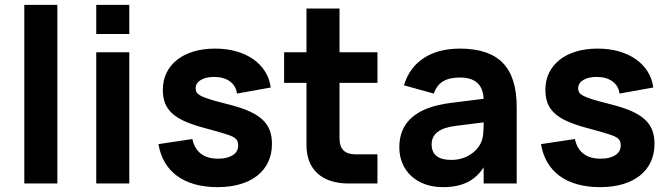

<svg xmlns="http://www.w3.org/2000/svg" viewBox="-20 -755 2753 790"><path d="M80 0V-735H216V0Z M376 -615V-735H512V-615ZM376 0V-540H512V0Z M874.5 15Q823 15 781.2 3.2Q739.5 -8.5 708.5 -31.2Q677.5 -54 658.2 -87Q639 -120 632 -162L771.5 -183Q780 -143 806.8 -122.5Q833.5 -102 877.5 -102Q914.5 -102 937.2 -116.2Q960 -130.5 960 -156Q960 -164.5 958.2 -170.8Q956.5 -177 951.8 -182.2Q947 -187.5 939 -191.8Q931 -196 918 -200.5Q905 -205 883.2 -211.2Q861.5 -217.5 830 -226Q780 -239 745.8 -253.5Q711.5 -268 690.2 -286.8Q669 -305.5 659.5 -329.5Q650 -353.5 650 -385Q650 -424 665.2 -455.2Q680.5 -486.5 708.5 -508.8Q736.5 -531 776.2 -543Q816 -555 865 -555Q912.5 -555 952 -543.8Q991.5 -532.5 1021.5 -511.8Q1051.5 -491 1070.2 -461.5Q1089 -432 1094 -395L955 -370Q951 -402 925.8 -420.2Q900.5 -438.5 861 -438.5Q827 -438.5 806 -425.8Q785 -413 785 -392Q785 -384.5 787.2 -378.8Q789.5 -373 795 -368.2Q800.5 -363.5 810 -359Q819.5 -354.5 834 -349.5Q848.5 -344.5 872.2 -338Q896 -331.5 929 -323Q975.5 -311 1007.8 -296.2Q1040 -281.5 1060.2 -262.5Q1080.5 -243.5 1089.8 -219Q1099 -194.5 1099 -163Q1099 -121.5 1083.5 -88.5Q1068 -55.5 1039 -32.5Q1010 -9.5 968.5 2.8Q927 15 874.5 15Z M1149 -540H1241V-720H1377V-540H1533V-414H1377V-185Q1377 -120 1442 -120H1533V0H1415Q1332 0 1286.5 -41.5Q1241 -83 1241 -159V-414H1149Z M1873 -555Q1991.5 -555 2048.8 -496.2Q2106 -437.5 2106 -315V0H1970V-66.5Q1944 -25.5 1903 -5.2Q1862 15 1803 15Q1762.5 15 1729.5 3.2Q1696.5 -8.5 1672.8 -30.2Q1649 -52 1636 -82.2Q1623 -112.5 1623 -149Q1623 -305 1834.5 -331.5L1970 -348.5Q1967.5 -393.5 1943 -414.8Q1918.5 -436 1873 -436Q1828.5 -436 1802.8 -420.2Q1777 -404.5 1765 -370L1642 -404Q1664.5 -477.5 1723.8 -516.2Q1783 -555 1873 -555ZM1854.5 -237Q1756 -225 1756 -161Q1756 -97 1837 -97Q1858.5 -97 1877.2 -102.2Q1896 -107.5 1911.5 -116.8Q1927 -126 1938.8 -138.2Q1950.5 -150.5 1957 -164Q1966.5 -183 1968.2 -204.5Q1970 -226 1970 -244V-251.5Z M2448.5 15Q2397 15 2355.2 3.2Q2313.5 -8.5 2282.5 -31.2Q2251.5 -54 2232.2 -87Q2213 -120 2206 -162L2345.5 -183Q2354 -143 2380.8 -122.5Q2407.5 -102 2451.5 -102Q2488.5 -102 2511.2 -116.2Q2534 -130.5 2534 -156Q2534 -164.5 2532.2 -170.8Q2530.5 -177 2525.8 -182.2Q2521 -187.5 2513 -191.8Q2505 -196 2492 -200.5Q2479 -205 2457.2 -211.2Q2435.5 -217.5 2404 -226Q2354 -239 2319.8 -253.5Q2285.5 -268 2264.2 -286.8Q2243 -305.5 2233.5 -329.5Q2224 -353.5 2224 -385Q2224 -424 2239.2 -455.2Q2254.5 -486.5 2282.5 -508.8Q2310.5 -531 2350.2 -543Q2390 -555 2439 -555Q2486.5 -555 2526 -543.8Q2565.5 -532.5 2595.5 -511.8Q2625.5 -491 2644.2 -461.5Q2663 -432 2668 -395L2529 -370Q2525 -402 2499.8 -420.2Q2474.5 -438.5 2435 -438.5Q2401 -438.5 2380 -425.8Q2359 -413 2359 -392Q2359 -384.5 2361.2 -378.8Q2363.5 -373 2369 -368.2Q2374.5 -363.5 2384 -359Q2393.5 -354.5 2408 -349.5Q2422.5 -344.5 2446.2 -338Q2470 -331.5 2503 -323Q2549.5 -311 2581.8 -296.2Q2614 -281.5 2634.2 -262.5Q2654.5 -243.5 2663.8 -219Q2673 -194.5 2673 -163Q2673 -121.5 2657.5 -88.5Q2642 -55.5 2613 -32.5Q2584 -9.5 2542.5 2.8Q2501 15 2448.5 15Z"/></svg>

Font: Vela Sans ExtBd
Style: Regular
Weight: 800
Designer: Principal design: Mikhail Sharanda - project Manrope.
Design modification: Ravid Balaliev
Foundry: Mikhail Sharanda
Version: Version 1.001